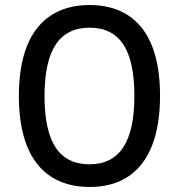

<svg xmlns="http://www.w3.org/2000/svg" viewBox="-20 -734 711 763"><path d="M336 9Q245 9 182 -32.5Q119 -74 87 -154.5Q55 -235 55 -352Q55 -470 87 -550.5Q119 -631 182 -672.5Q245 -714 336 -714Q427 -714 490 -672.5Q553 -631 584.5 -550.5Q616 -470 616 -354Q616 -236 584 -155Q552 -74 489.5 -32.5Q427 9 336 9ZM336 -81Q425 -81 469.5 -148Q514 -215 514 -353Q514 -491 470 -557.5Q426 -624 336 -624Q246 -624 201.5 -557Q157 -490 157 -352Q157 -215 201 -148Q245 -81 336 -81Z"/></svg>

Font: Nunito Sans 7pt SemiExpanded Medium
Style: Regular
Weight: 500
Width: 6
Designer: Vernon Adams
Foundry: Vernon Adams
Version: Version 3.101;gftools[0.9.27]